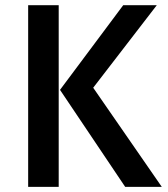

<svg xmlns="http://www.w3.org/2000/svg" viewBox="-20 -728 655 748"><path d="M208.7 0H89.7V-707.7H208.7ZM213.8 -377.9 460 -707.7H590.8L343.1 -386.2L610.3 0H467.7Z"/></svg>

Font: Fira Code Medium
Style: Regular
Weight: 500
Designer: Carrois Corporate, Edenspiekermann AG, Nikita Prokopov
Foundry: Carrois Corporate, Edenspiekermann AG, Nikita Prokopov
Version: Version 6.002